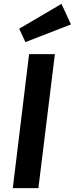

<svg xmlns="http://www.w3.org/2000/svg" viewBox="-20 -970 386 990"><path d="M46 0 130 -691H263L178 0ZM79 -822 297 -950 346 -844 111 -753Z"/></svg>

Font: Xgbmvzvtohvqztyvzapvmeyoton
Style: Regular
Weight: 500
Italic angle: -8°
Designer: Carrois Corporate & Edenspiekermann
Foundry: Carrois Corporate GbR & Edenspiekermann AG
Version: Version 2.001